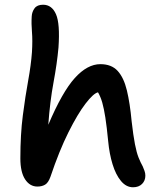

<svg xmlns="http://www.w3.org/2000/svg" viewBox="-20 -780 680 811"><path d="M138 8Q106 8 86 -22.5Q66 -53 66 -111Q66 -212 76.5 -293Q87 -374 99 -439.5Q111 -505 115 -560Q118 -610 115 -645Q112 -680 114 -711Q115 -730 126 -745Q137 -760 162 -760Q199 -760 216.5 -720Q234 -680 227 -579Q221 -512 206 -431.5Q191 -351 184 -253Q243 -392 296 -450.5Q349 -509 404 -509Q451 -509 477 -480.5Q503 -452 516 -398Q529 -344 536 -268Q543 -207 550 -171Q557 -135 565.5 -114Q574 -93 583 -77Q587 -68 590.5 -58Q594 -48 594 -38Q594 -17 580 -3Q566 11 542 11Q513 11 491 -15.5Q469 -42 455.5 -86Q442 -130 437 -183Q431 -245 425 -283.5Q419 -322 412 -346.5Q405 -371 394 -390Q375 -386 341.5 -342.5Q308 -299 269 -221Q230 -143 193 -33Q184 -8 170.5 0Q157 8 138 8Z"/></svg>

Font: Shantell Sans Normal
Style: Regular
Weight: 500
Designer: Stephen Nixon, Anya Danilova, Shantell Martin
Foundry: Arrow Type
Version: Version 1.009;[a7da0bfa3]